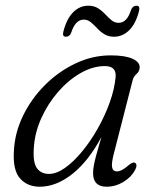

<svg xmlns="http://www.w3.org/2000/svg" viewBox="-20 -662 564 690"><path d="M388 -105.5Q380 -73.5 383 -59.8Q386 -46 400.5 -46Q417 -46 442 -68Q457 -81 465 -77Q475.5 -71 465.5 -51Q452 -25.5 423.5 -8.2Q395 9 363 9Q314.5 9 314.5 -40Q314.5 -51.5 317 -66.2Q319.5 -81 326 -105Q332.5 -129 344.5 -169.5Q297 -81.5 239.2 -36.2Q181.5 9 123 9Q78 9 51.8 -21Q25.5 -51 30 -119.5Q33 -185 63 -246.5Q93 -308 142 -356.8Q191 -405.5 251.8 -434.2Q312.5 -463 377.5 -463Q429.5 -463 456 -451Q482.5 -439 482 -419.5Q481 -405 470.5 -396Q460 -387 456.5 -373ZM101.5 -129Q98 -77.5 113 -57.2Q128 -37 156 -37Q183 -37 213.8 -58.8Q244.5 -80.5 275 -117.5Q305.5 -154.5 331.2 -200Q357 -245.5 374.2 -293.5Q391.5 -341.5 395.5 -385Q399 -424.5 357 -424.5Q313.5 -424.5 269.8 -399.5Q226 -374.5 189 -332Q152 -289.5 128.2 -236.8Q104.5 -184 101.5 -129ZM390 -530Q369.5 -530 354.8 -539.2Q340 -548.5 328.8 -560.8Q317.5 -573 306.2 -582.2Q295 -591.5 281 -591.5Q251 -591.5 236 -545Q230.5 -530 217 -530Q202.5 -530 208 -549.5Q220 -595.5 243.5 -618.5Q267 -641.5 297 -641.5Q318 -641.5 332.5 -632.2Q347 -623 358.2 -610.8Q369.5 -598.5 380.8 -589.2Q392 -580 406.5 -580Q436.5 -580 451 -626.5Q457 -641.5 470.5 -641.5Q484.5 -641.5 479.5 -622Q467.5 -575.5 443.8 -552.8Q420 -530 390 -530Z"/></svg>

Font: Fraunces 9pt Soft Light
Style: Italic
Weight: 300
Italic angle: -16°
Version: Version 1.000;[0bf87f6ff]